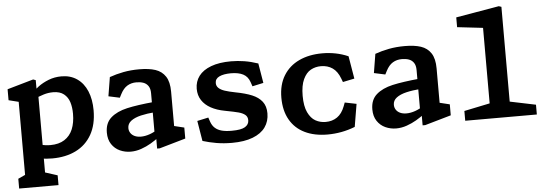

<svg xmlns="http://www.w3.org/2000/svg" viewBox="-57 -958 3834 1340"><g transform="rotate(-5 1860.0 -288.0)"><path d="M27.2 131.5 109.8 93.4 76.7 149.6V-434.6L109.1 -395.1L7.2 -420.5V-497.4L190.6 -549.9L208.5 -543.5V-443.1L217 -436.1V149.2L184.4 93.4L302.9 131.5V200H27.2ZM117.7 -13.8V-122.6Q124.4 -119.8 132.3 -116.5Q173.4 -100.4 204.8 -91.8Q236.1 -83.1 271.2 -83.1Q330.6 -83.1 369.9 -108.3Q409.2 -133.4 428.2 -179Q447.1 -224.6 447.1 -287.2Q447.1 -332.8 435.9 -368.5Q424.8 -404.2 396.9 -426.6Q369 -449 321.4 -449Q287.1 -449 254.9 -439Q222.8 -428.9 178.7 -410.5L170.3 -449.1Q194.8 -475.2 225.8 -498.3Q256.7 -521.4 298.7 -537.9Q340.8 -554.4 389.4 -554.4Q452.2 -554.4 498.2 -522.6Q544.2 -490.8 568.3 -433.2Q592.4 -375.6 592.4 -299.1Q592.4 -198.8 552.9 -129.2Q513.3 -59.6 442 -24.4Q370.6 10.8 275.8 10.8Q231.5 10.8 192 3.7Q152.5 -3.4 117.7 -13.8Z M1010.8 -83.9 1002.4 -97V-382.1Q1002.4 -414.3 989.7 -433.1Q976.9 -451.9 955.6 -459.6Q934.2 -467.3 906.2 -467.2Q870.4 -467.2 842.7 -450.4Q815 -433.7 795.1 -394.9L782.4 -370.2L703.9 -387.1L725.6 -519.9Q772 -536.5 823.4 -546.3Q874.8 -556.1 934.6 -556.1Q1002.1 -556.1 1047.2 -541.2Q1092.3 -526.2 1117.5 -488Q1142.6 -449.8 1142.6 -381.3V-118.3L1120.5 -145.9L1212.5 -123.5V-46.6L1029.1 6H1010.8ZM670.8 -135.4Q670.8 -202.5 712.9 -239.5Q755.1 -276.6 827.2 -293Q899.4 -309.3 1020.2 -320.6L1019.5 -248.5Q962 -244.1 918.4 -233.8Q874.8 -223.5 849 -204Q823.2 -184.4 823.2 -153.8Q823.2 -135.2 833 -119.8Q842.9 -104.4 861.6 -95.6Q880.2 -86.8 906.4 -86.8Q935.3 -86.8 968.3 -98.4Q1001.3 -110 1030.6 -131.7V-74.5Q999.4 -51 968.1 -32.6Q936.8 -14.2 899.9 -1.3Q863.1 11.5 825.9 11.5Q785.8 11.5 750.3 -4.6Q714.9 -20.7 692.8 -53.8Q670.8 -87 670.8 -135.4Z M1330.5 -19.5 1306.9 -161.6 1385.4 -178.5 1395.4 -148.8Q1405 -121.2 1423.5 -104.4Q1441.9 -87.6 1470.8 -79.8Q1499.7 -72.1 1540.9 -72.4Q1606.9 -72.3 1634.2 -89.2Q1661.6 -106 1661.6 -135.5Q1661.6 -160.2 1644.9 -173.9Q1628.2 -187.5 1599.8 -195.2Q1571.5 -203 1504.7 -215.5Q1448.8 -225.9 1408.1 -248.2Q1367.3 -270.5 1344.8 -304.9Q1322.3 -339.3 1322.3 -385.2Q1322.3 -436 1351 -474.5Q1379.8 -512.9 1436.9 -534.3Q1494.1 -555.8 1577.2 -555.8Q1623.4 -555.8 1669.6 -548.4Q1715.8 -541.1 1766.1 -524.1L1789.2 -385.9L1711.5 -369L1701 -399.5Q1687.6 -438.7 1655.1 -455.6Q1622.6 -472.6 1569.1 -472.7Q1517.6 -472.4 1488 -458.2Q1458.3 -444 1458.3 -414Q1458.3 -392.4 1473.8 -378.3Q1489.2 -364.2 1516.5 -355.3Q1543.8 -346.3 1589.2 -337.3Q1659.5 -324 1704.3 -305.3Q1749.2 -286.7 1774.1 -254.8Q1799.1 -222.9 1799.1 -172.1Q1799.1 -116.3 1769.8 -75.1Q1740.5 -33.9 1681.3 -11Q1622.1 11.9 1534.8 11.9Q1477.2 11.9 1426.5 3.2Q1375.8 -5.6 1330.5 -19.5Z M1905.4 -272.1Q1905.4 -362.6 1944.5 -426.4Q1983.7 -490.2 2053.9 -523Q2124.1 -555.8 2216.8 -555.8Q2263.9 -555.8 2309.2 -546.9Q2354.4 -538.1 2397.8 -519.3L2424.5 -360.6L2343.1 -343.7L2333.4 -369.2Q2314.5 -419.9 2280.3 -443.6Q2246.1 -467.2 2199.2 -467.2Q2160.5 -467.2 2128.1 -449.5Q2095.8 -431.7 2075.2 -388Q2054.6 -344.3 2054.6 -272.1Q2054.6 -199.4 2075.2 -156Q2095.8 -112.5 2128.1 -94.5Q2160.5 -76.5 2199.2 -76.5Q2245.7 -76.5 2279.9 -100.2Q2314.1 -123.8 2333.4 -174.5L2343.1 -200.1L2424.5 -183.6L2397.8 -24.4Q2350.3 -5.8 2301.9 3.1Q2253.5 12 2205.5 12Q2112.8 12 2045.6 -20.8Q1978.3 -53.5 1941.9 -117.3Q1905.4 -181.1 1905.4 -272.1Z M2870.8 -83.9 2862.4 -97V-382.1Q2862.4 -414.3 2849.7 -433.1Q2836.9 -451.9 2815.6 -459.6Q2794.2 -467.3 2766.2 -467.2Q2730.4 -467.2 2702.7 -450.4Q2675 -433.7 2655.1 -394.9L2642.4 -370.2L2563.9 -387.1L2585.6 -519.9Q2632 -536.5 2683.4 -546.3Q2734.8 -556.1 2794.6 -556.1Q2862.1 -556.1 2907.2 -541.2Q2952.3 -526.2 2977.5 -488Q3002.6 -449.8 3002.6 -381.3V-118.3L2980.5 -145.9L3072.5 -123.5V-46.6L2889.1 6H2870.8ZM2530.8 -135.4Q2530.8 -202.5 2572.9 -239.5Q2615.1 -276.6 2687.2 -293Q2759.4 -309.3 2880.2 -320.6L2879.5 -248.5Q2822 -244.1 2778.4 -233.8Q2734.8 -223.5 2709 -204Q2683.2 -184.4 2683.2 -153.8Q2683.2 -135.2 2693 -119.8Q2702.9 -104.4 2721.6 -95.6Q2740.2 -86.8 2766.4 -86.8Q2795.3 -86.8 2828.3 -98.4Q2861.3 -110 2890.6 -131.7V-74.5Q2859.4 -51 2828.1 -32.6Q2796.8 -14.2 2759.9 -1.3Q2723.1 11.5 2685.9 11.5Q2645.8 11.5 2610.3 -4.6Q2574.9 -20.7 2552.8 -53.8Q2530.8 -87 2530.8 -135.4Z M3169.8 -68.5 3383.2 -112.8 3350.2 -56.6V-670.2L3382.7 -631.2L3170.2 -655.6V-724.1L3472.7 -776L3490.6 -770V-56.6L3458 -112.8L3671.5 -68.5V0H3169.8Z"/></g></svg>

Font: Monaspace Xenon Var ExtraLight
Style: Regular
Weight: 200
Designer: Riley Cran and the Lettermatic Team
Version: Version 1.200 (Monaspace Xenon Var)